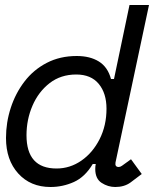

<svg xmlns="http://www.w3.org/2000/svg" viewBox="-20 -734 652 768"><path d="M182 14Q102 14 53 -40Q4 -94 4 -182Q4 -244 23 -302.5Q42 -361 78 -408Q114 -455 167 -482.5Q220 -510 287 -510Q340 -510 375.5 -488Q411 -466 424 -418H436L498 -714H576L442 -84Q439 -66 455 -66Q461 -66 468 -71L504 -97L547 -38L502 -4Q477 14 441 14Q412 14 386.5 -2.5Q361 -19 361 -58Q361 -63 361.5 -68.5Q362 -74 363 -78H351Q320 -26 275.5 -6Q231 14 182 14ZM206 -60Q260 -60 305.5 -91.5Q351 -123 378.5 -177.5Q406 -232 406 -299Q406 -361 375 -398.5Q344 -436 285 -436Q223 -436 178.5 -401.5Q134 -367 110 -311.5Q86 -256 86 -193Q86 -60 206 -60Z"/></svg>

Font: Space Mono
Style: Italic
Weight: 400
Italic angle: -12°
Monospace: yes
Designer: Colophon Foundry + Benjamin Critton
Foundry: Colophon Foundry & Benjamin Critton
Version: Version 1.003; ttfautohint (v1.8.4.7-5d5b)